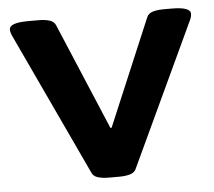

<svg xmlns="http://www.w3.org/2000/svg" viewBox="-43 -572 693 621"><g transform="rotate(-5 303.0 -261.5)"><path d="M287 2Q265 2 250.5 -2.5Q236 -7 231 -19L13 -485Q9 -494 9 -503Q9 -525 70 -525H103Q125 -525 139.5 -520.5Q154 -516 159 -504L305 -158H309L455 -504Q460 -516 474.5 -520.5Q489 -525 511 -525H536Q597 -525 597 -503Q597 -494 593 -485L375 -19Q370 -7 355.5 -2.5Q341 2 319 2Z"/></g></svg>

Font: Asap Expanded
Style: Bold
Weight: 700
Width: 7
Designer: Pablo Cosgaya
Foundry: Omnibus-Type
Version: Version 3.001; ttfautohint (v1.8.4.7-5d5b)